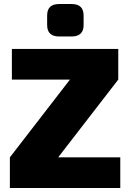

<svg xmlns="http://www.w3.org/2000/svg" viewBox="-20 -933 645 953"><path d="M328 -539 567 -538 268 -151 29 -152ZM577 -152V0H29V-152ZM567 -690V-538H39V-690ZM336 -913Q395 -913 395 -856V-809Q395 -752 336 -752H273Q214 -752 214 -809V-856Q214 -913 273 -913Z"/></svg>

Font: Exo 2 Black
Style: Regular
Weight: 900
Designer: Natanael Gama
Foundry: Natanael Gama
Version: Version 2.010